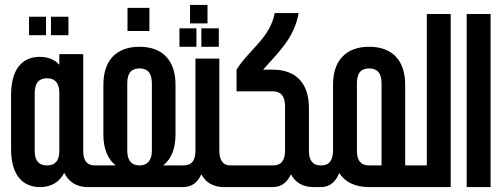

<svg xmlns="http://www.w3.org/2000/svg" viewBox="-20 -760 2045 780"><path d="M98 -692V-617H167V-692ZM187 -692V-617H258V-692ZM141 -529C66 -529 25 -473 25 -375V-154C25 -56 66 0 143 0C189 0 222 -21 241 -58C259 -21 291 0 336 0H367C370 0 372 -2 372 -4V-83C372 -86 370 -88 367 -88H366C336 -88 318 -104 318 -148V-540H221V-497C202 -518 175 -529 141 -529ZM221 -385V-145C221 -104 201 -88 171 -88C141 -88 121 -104 121 -146V-381C121 -425 140 -442 171 -442C201 -442 220 -426 221 -385Z M498 -728V-634H587V-728ZM365 -88C363 -88 362 -87 362 -85V-3C362 -1 363 0 365 0H728C730 0 731 -1 731 -3V-85C731 -87 730 -88 728 -88H643C676 -114 693 -157 693 -213V-416C693 -514 641 -570 547 -570C452 -570 400 -514 400 -416V-213C400 -157 417 -114 450 -88ZM597 -148C597 -105 576 -88 547 -88C517 -88 497 -105 497 -148V-422C497 -466 516 -482 547 -482C577 -482 597 -466 597 -422Z M752 -740V-665H823V-740ZM709 -645V-570H778V-645ZM798 -645V-570H869V-645ZM724 -88C722 -88 721 -87 721 -85V-3C721 -1 722 0 724 0C794 0 811 -76 811 -120L798 -52C816 -18 847 0 890 0H921C923 0 924 -1 924 -3V-85C924 -87 923 -88 921 -88H915C888 -88 871 -107 871 -148V-522H774V-148C774 -104 756 -88 725 -88Z M1096 -707C1077 -605 990 -557 941 -477V-389H1088C1119 -389 1138 -372 1138 -328V-148C1138 -105 1120 -88 1089 -88H914V0H1089C1127 0 1149 -24 1162 -52C1180 -18 1211 0 1253 0H1285C1287 0 1288 -1 1288 -3V-85C1288 -87 1287 -88 1284 -88H1283C1253 -88 1235 -105 1235 -148V-322C1235 -421 1183 -477 1088 -477H1049C1099 -536 1176 -601 1193 -707Z M1626 -88V-416C1626 -514 1574 -570 1480 -570C1385 -570 1333 -514 1333 -416V-154C1333 -119 1326 -88 1284 -88H1283C1280 -88 1278 -86 1278 -83V-5C1278 -2 1280 0 1283 0H1284C1323 0 1346 -26 1358 -57C1382 -20 1423 0 1480 0H1667C1670 0 1672 -1 1672 -4V-84C1672 -86 1670 -88 1667 -88ZM1480 -88C1449 -88 1430 -104 1430 -148V-422C1430 -466 1449 -482 1480 -482C1510 -482 1530 -466 1530 -422V-88Z M1714 -703V-88H1667C1663 -88 1662 -86 1662 -83V-5C1662 -2 1663 0 1667 0H1811V-703Z M1876 -703V0H1973V-703Z"/></svg>

Font: Modon Arabic
Style: Bold
Weight: 700
Designer: Ahmedzaza
Foundry: Ahmedzaza
Version: Version 2.010